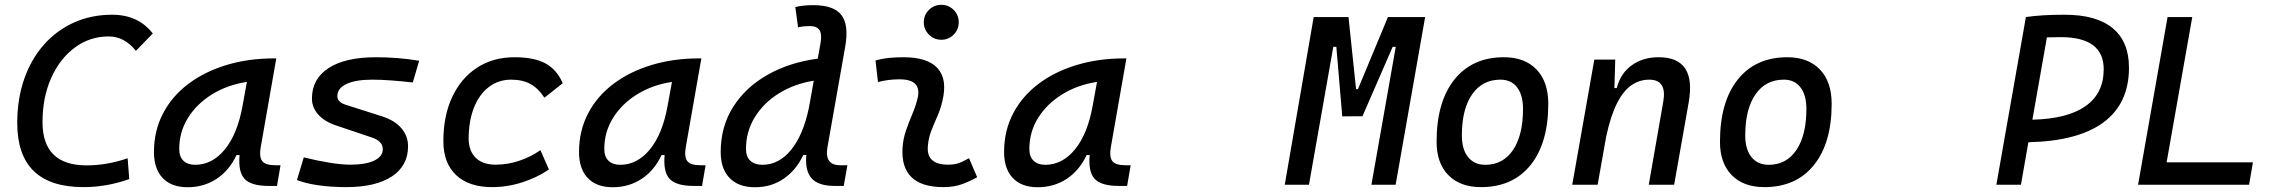

<svg xmlns="http://www.w3.org/2000/svg" viewBox="-20 -764 9415 794"><path d="M325.2 9.8Q51.3 9.8 51.3 -255.4Q51.3 -354.5 79.8 -436.5Q108.4 -518.6 160.6 -578.1Q212.9 -637.7 284.9 -670.4Q356.9 -703.1 443.8 -703.1Q551.8 -703.1 611.8 -625.5L542 -553.7Q494.6 -613.3 429.7 -613.3Q351.1 -613.3 289.1 -567.1Q227.1 -521 191.4 -440.9Q155.8 -360.8 155.8 -258.8Q155.8 -80.1 338.4 -80.1Q421.4 -80.1 507.8 -109.4L514.6 -23.4Q420.9 9.8 325.2 9.8Z M755.4 10.3Q689 10.3 652.8 -27.8Q616.7 -65.9 616.7 -135.3Q616.7 -223.1 654.1 -294.7Q691.4 -366.2 758.8 -417Q826.2 -467.8 916.5 -495.1Q1006.8 -522.5 1112.8 -522.5H1122.6L1058.1 -154.8Q1051.3 -115.7 1064.2 -98.1Q1077.1 -80.6 1120.1 -80.6H1140.1L1125.5 4.9H1090.8Q1019 4.9 991.7 -23.9Q964.4 -52.7 970.7 -122.6H958Q928.2 -59.1 875.7 -24.4Q823.2 10.3 755.4 10.3ZM787.1 -82.5Q857.4 -82.5 909.7 -146Q961.9 -209.5 982.9 -325.7L1001 -425.3Q920.9 -413.1 857.7 -374.3Q794.4 -335.4 757.8 -277.1Q721.2 -218.8 721.2 -147.5Q721.2 -116.2 738.5 -99.4Q755.9 -82.5 787.1 -82.5Z M1411.6 9.8Q1348.1 9.8 1294.9 2Q1241.7 -5.9 1208 -19.5L1236.3 -113.3Q1293 -99.1 1343 -91.1Q1393.1 -83 1428.2 -83Q1492.2 -83 1527.6 -99.9Q1563 -116.7 1563 -147.5Q1563 -180.7 1516.6 -195.8L1370.1 -245.1Q1321.8 -261.2 1295.9 -290.5Q1270 -319.8 1270 -356.4Q1270 -438 1339.1 -482.7Q1408.2 -527.3 1534.7 -527.3Q1627 -527.3 1713.4 -512.7L1687 -422.9Q1641.1 -428.2 1597.4 -431.4Q1553.7 -434.6 1520 -434.6Q1450.7 -434.6 1412.8 -416.7Q1375 -398.9 1375 -366.2Q1375 -341.3 1411.6 -330.1L1560.5 -282.7Q1612.3 -266.1 1639.9 -233.6Q1667.5 -201.2 1667.5 -159.2Q1667.5 -78.6 1600.6 -34.4Q1533.7 9.8 1411.6 9.8Z M2029.3 -83Q2080.1 -83 2128.7 -99.6Q2177.2 -116.2 2214.8 -143.1L2250 -63Q2202.1 -30.3 2140.6 -10.3Q2079.1 9.8 2015.1 9.8Q1918.9 9.8 1866.2 -40Q1813.5 -89.8 1813.5 -180.2Q1813.5 -285.2 1850.1 -363Q1886.7 -440.9 1952.9 -484.1Q2019 -527.3 2107.9 -527.3Q2188 -527.3 2235.4 -502Q2282.7 -476.6 2307.1 -419.9L2231.4 -359.9Q2206.1 -398.9 2173.3 -416.7Q2140.6 -434.6 2094.2 -434.6Q2041.5 -434.6 2001.7 -404.3Q1961.9 -374 1940.2 -319.3Q1918.5 -264.6 1918 -190.9Q1918.5 -139.6 1947.5 -111.3Q1976.6 -83 2029.3 -83Z M2513.2 10.3Q2446.8 10.3 2410.6 -27.8Q2374.5 -65.9 2374.5 -135.3Q2374.5 -223.1 2411.9 -294.7Q2449.2 -366.2 2516.6 -417Q2584 -467.8 2674.3 -495.1Q2764.6 -522.5 2870.6 -522.5H2880.4L2815.9 -154.8Q2809.1 -115.7 2822 -98.1Q2835 -80.6 2877.9 -80.6H2897.9L2883.3 4.9H2848.6Q2776.9 4.9 2749.5 -23.9Q2722.2 -52.7 2728.5 -122.6H2715.8Q2686 -59.1 2633.5 -24.4Q2581.1 10.3 2513.2 10.3ZM2544.9 -82.5Q2615.2 -82.5 2667.5 -146Q2719.7 -209.5 2740.7 -325.7L2758.8 -425.3Q2678.7 -413.1 2615.5 -374.3Q2552.2 -335.4 2515.6 -277.1Q2479 -218.8 2479 -147.5Q2479 -116.2 2496.3 -99.4Q2513.7 -82.5 2544.9 -82.5Z M3101.6 10.3Q3034.2 10.3 2997.3 -27.8Q2960.4 -65.9 2960.4 -135.3Q2960.4 -240.7 3012 -322Q3063.5 -403.3 3154.1 -454.6Q3244.6 -505.9 3361.8 -521.5L3373 -584.5Q3379.9 -622.1 3369.1 -639.2Q3358.4 -656.2 3328.6 -656.2Q3316.4 -656.2 3304.4 -655Q3292.5 -653.8 3280.3 -650.9L3269 -734.9Q3287.6 -739.3 3306.2 -741Q3324.7 -742.7 3343.3 -742.7Q3428.2 -742.7 3459.7 -701.7Q3491.2 -660.6 3475.1 -569.8L3401.9 -155.3Q3388.7 -80.6 3454.6 -80.6H3484.4L3469.2 4.9H3432.1Q3364.7 4.9 3336.7 -26.1Q3308.6 -57.1 3314.5 -123H3301.8Q3273.9 -62 3222.2 -25.9Q3170.4 10.3 3101.6 10.3ZM3325.2 -318.4 3345.2 -430.2Q3265.1 -417.5 3201.7 -378.2Q3138.2 -338.9 3101.6 -279.5Q3064.9 -220.2 3064.9 -147.5Q3064.9 -116.2 3082.8 -99.4Q3100.6 -82.5 3133.3 -82.5Q3200.7 -82.5 3251.2 -144Q3301.8 -205.6 3325.2 -318.4Z M3987.3 -109.9 4021 -31.2Q3991.2 -14.2 3958 -2.2Q3924.8 9.8 3881.8 9.8Q3702.1 9.8 3712.4 -153.3Q3714.8 -189.9 3726.8 -224.6Q3738.8 -259.3 3752.7 -292Q3766.6 -324.7 3773.9 -355Q3794.9 -436 3700.2 -436Q3653.8 -436 3610.8 -424.8L3600.6 -513.7Q3629.4 -522 3658.2 -524.7Q3687 -527.3 3715.8 -527.3Q3816.9 -527.3 3857.9 -481.2Q3898.9 -435.1 3877 -345.2Q3868.7 -310.5 3855.2 -280.5Q3841.8 -250.5 3830.6 -221.2Q3819.3 -191.9 3816.9 -157.7Q3811.5 -83 3900.9 -83Q3925.3 -83 3943.6 -89.1Q3961.9 -95.2 3987.3 -109.9ZM3872.6 -599.6Q3842.8 -599.6 3821.5 -620.8Q3800.3 -642.1 3800.3 -671.9Q3800.3 -702.1 3821.5 -723.1Q3842.8 -744.1 3872.6 -744.1Q3902.8 -744.1 3923.8 -723.1Q3944.8 -702.1 3944.8 -671.9Q3944.8 -642.1 3923.8 -620.8Q3902.8 -599.6 3872.6 -599.6Z M4271 10.3Q4204.6 10.3 4168.5 -27.8Q4132.3 -65.9 4132.3 -135.3Q4132.3 -223.1 4169.7 -294.7Q4207 -366.2 4274.4 -417Q4341.8 -467.8 4432.1 -495.1Q4522.5 -522.5 4628.4 -522.5H4638.2L4573.7 -154.8Q4566.9 -115.7 4579.8 -98.1Q4592.8 -80.6 4635.7 -80.6H4655.8L4641.1 4.9H4606.4Q4534.7 4.9 4507.3 -23.9Q4480 -52.7 4486.3 -122.6H4473.6Q4443.8 -59.1 4391.4 -24.4Q4338.9 10.3 4271 10.3ZM4302.7 -82.5Q4373 -82.5 4425.3 -146Q4477.5 -209.5 4498.5 -325.7L4516.6 -425.3Q4436.5 -413.1 4373.3 -374.3Q4310.1 -335.4 4273.4 -277.1Q4236.8 -218.8 4236.8 -147.5Q4236.8 -116.2 4254.2 -99.4Q4271.5 -82.5 4302.7 -82.5Z M5293 0 5412.6 -693.4H5556.6L5587.9 -395.5H5595.7L5719.7 -693.4H5873.5L5751.5 0H5651.4L5752 -570.3H5739.3L5614.3 -283.2H5581.5L5530.8 -282.7L5506.3 -570.3H5493.7L5393.1 0Z M6104.5 9.8Q6018.1 9.8 5969.5 -39.8Q5920.9 -89.4 5920.9 -177.7Q5920.9 -342.8 5994.6 -435.1Q6068.4 -527.3 6199.2 -527.3Q6285.6 -527.3 6334.2 -476.6Q6382.8 -425.8 6382.8 -335Q6382.8 -172.4 6309.3 -81.3Q6235.8 9.8 6104.5 9.8ZM6122.6 -82.5Q6195.8 -82.5 6237.1 -143.8Q6278.3 -205.1 6278.3 -314Q6278.3 -370.6 6253.9 -402.6Q6229.5 -434.6 6185.1 -434.6Q6109.9 -434.6 6067.6 -373.5Q6025.4 -312.5 6025.4 -203.6Q6025.4 -146.5 6051 -114.5Q6076.7 -82.5 6122.6 -82.5Z M6481.9 0 6573.2 -517.6H6659.7L6656.2 -399.9H6666Q6681.6 -460.9 6728 -494.1Q6774.4 -527.3 6839.4 -527.3Q6996.6 -527.3 6963.4 -340.3L6903.3 0H6798.3L6858.4 -344.2Q6874 -434.6 6800.3 -434.6Q6761.2 -434.6 6727.8 -412.4Q6694.3 -390.1 6667.7 -338.4Q6641.1 -286.6 6622.1 -198.7L6586.9 0Z M7276.4 9.8Q7189.9 9.8 7141.4 -39.8Q7092.8 -89.4 7092.8 -177.7Q7092.8 -342.8 7166.5 -435.1Q7240.2 -527.3 7371.1 -527.3Q7457.5 -527.3 7506.1 -476.6Q7554.7 -425.8 7554.7 -335Q7554.7 -172.4 7481.2 -81.3Q7407.7 9.8 7276.4 9.8ZM7294.4 -82.5Q7367.7 -82.5 7408.9 -143.8Q7450.2 -205.1 7450.2 -314Q7450.2 -370.6 7425.8 -402.6Q7401.4 -434.6 7356.9 -434.6Q7281.7 -434.6 7239.5 -373.5Q7197.3 -312.5 7197.3 -203.6Q7197.3 -146.5 7222.9 -114.5Q7248.5 -82.5 7294.4 -82.5Z M8235.8 0 8357.9 -693.4Q8420.4 -703.1 8518.1 -703.1Q8649.4 -703.1 8716.8 -647.5Q8784.2 -591.8 8784.2 -483.9Q8784.2 -335.9 8679 -258.1Q8573.7 -180.2 8368.2 -175.8L8337.4 0ZM8384.8 -269Q8530.3 -272.5 8605 -325.4Q8679.7 -378.4 8679.7 -477.5Q8679.7 -610.4 8502 -610.4Q8472.2 -610.4 8444.8 -609.4Z M8821.8 0 8943.8 -693.4H9045.9L8939.9 -92.8H9296.9L9280.8 0Z"/></svg>

Font: Cascadia Mono PL
Style: Italic
Weight: 400
Italic angle: -10°
Monospace: yes
Designer: Aaron Bell
Foundry: Saja Typeworks
Version: Version 2404.023; ttfautohint (v1.8.4)